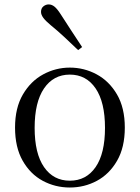

<svg xmlns="http://www.w3.org/2000/svg" viewBox="-20 -838 636 873"><path d="M297.5 14.6Q231.2 14.6 174.4 -15.9Q117.6 -46.5 83 -107.4Q48.4 -168.3 48.4 -257.8Q48.4 -347.6 84.1 -408.5Q119.7 -469.3 176.7 -500Q233.7 -530.6 297.5 -530.6Q362.2 -530.6 419.2 -500.1Q476.2 -469.5 511.9 -408.7Q547.5 -347.8 547.5 -257.8Q547.5 -168 512.4 -107.2Q477.3 -46.3 420.5 -15.8Q363.7 14.6 297.5 14.6ZM297.5 -16.4Q372 -16.4 414.7 -78.2Q457.4 -140.1 457.4 -256.6Q457.4 -373.4 414.7 -436.1Q372 -498.8 297.5 -498.8Q223.1 -498.8 180.3 -436.1Q137.5 -373.4 137.5 -256.6Q137.5 -140.1 180.3 -78.2Q223.1 -16.4 297.5 -16.4ZM353.4 -624 335.3 -610.1Q305 -639.2 274.3 -667.9Q243.7 -696.6 210.3 -723.8Q187.3 -742.9 176.9 -757Q166.5 -771.1 166.5 -783.8Q166.5 -800.3 177.4 -809.1Q188.3 -817.9 201.2 -817.9Q215.3 -817.9 227.8 -807.8Q240.3 -797.8 256.1 -773Q280.6 -734 305.4 -696.9Q330.2 -659.9 353.4 -624Z"/></svg>

Font: Noto Serif KR
Style: Regular
Weight: 200
Designer: Ryoko NISHIZUKA 西塚涼子 (kana & ideographs); Frank Grießhammer (Latin, Greek & Cyrillic); Wenlong ZHANG 张文龙 (bopomofo); San
Foundry: Adobe
Version: Version 2.001;hotconv 1.1.0;makeotfexe 2.6.0